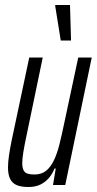

<svg xmlns="http://www.w3.org/2000/svg" viewBox="-20 -740 387 768"><path d="M94 8Q65 8 47 0.5Q29 -7 20.5 -24.5Q12 -42 12 -70Q12 -91 16 -118.5Q20 -146 27 -180L97 -510H151L87 -202Q78 -160 73.5 -132.5Q69 -105 69 -88Q69 -70 74 -59.5Q79 -49 90 -45.5Q101 -42 118 -42Q146 -42 164.5 -57Q183 -72 196 -99.5Q209 -127 218 -163.5Q227 -200 236 -243L293 -510H347L241 0H192L203 -66H198Q190 -45 176 -28.5Q162 -12 142 -2Q122 8 94 8ZM223 -578 201 -715V-720H260L264 -584V-578Z"/></svg>

Font: Saira UltraCondensed
Style: Italic
Weight: 400
Width: 1
Italic angle: -12°
Designer: Hector Gatti with collaboration of the Omnibus-Type team
Foundry: Omnibus-Type
Version: Version 1.101